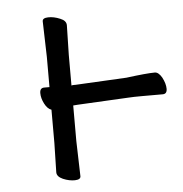

<svg xmlns="http://www.w3.org/2000/svg" viewBox="-42 -526 549 575"><g transform="rotate(-5 232.0 -238.5)"><path d="M342 -224 188 -216 175 -215V-108L178 -2Q178 8 161 8.5Q144 9 125 1Q107 -7 107 -20L109 -108V-208Q97 -212 88.5 -228.5Q80 -245 80 -260.5Q80 -276 93 -276H109V-367L106 -474Q106 -484 123 -484.5Q140 -485 159 -477Q177 -470 177 -456L175 -367V-275Q178 -276 182 -276H187L341 -284Q403 -292 427 -292Q438 -292 448 -275Q458 -256 458 -240.5Q458 -225 445 -225H383Q356 -225 342 -224Z"/></g></svg>

Font: LXGW Bright GB
Style: Regular
Weight: 400
Designer: Christian Thalmann (Catharsis Fonts)
Foundry: LXGW / Christian Thalmann (Catharsis Fonts) / Fontworks Inc.
Version: Version 5.510